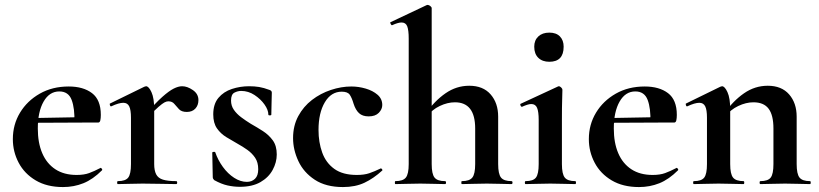

<svg xmlns="http://www.w3.org/2000/svg" viewBox="-20 -745 3315 777"><path d="M235 12Q170 12 124.5 -15Q79 -42 55.5 -86.5Q32 -131 32 -182Q32 -241 61 -289Q90 -337 141 -366Q192 -395 258 -395Q317 -395 352.5 -368Q388 -341 388 -280Q388 -267 386 -258Q384 -249 377 -249H281Q283 -306 270 -340.5Q257 -375 220 -375Q180 -375 156.5 -334Q133 -293 133 -225Q133 -167 151 -125Q169 -83 204 -60Q239 -37 290 -37Q320 -37 340.5 -44.5Q361 -52 386 -65Q388 -67 391.5 -63Q395 -59 393 -56Q356 -19 317.5 -3.5Q279 12 235 12ZM98 -248 97 -267 316 -271V-249Z M579 -271 571 -284Q610 -329 637 -353Q664 -377 683 -386.5Q702 -396 717 -396Q738 -396 760.5 -380.5Q783 -365 783 -340Q783 -319 770.5 -305.5Q758 -292 736 -292Q715 -292 704.5 -303Q694 -314 685.5 -324.5Q677 -335 661 -335Q654 -335 645.5 -330.5Q637 -326 621.5 -312.5Q606 -299 579 -271ZM457 0Q454 0 454 -6Q454 -12 457 -12Q488 -12 499 -26.5Q510 -41 510 -81V-269Q510 -300 503 -314.5Q496 -329 479 -329Q470 -329 458 -325.5Q446 -322 431 -315Q427 -313 425 -319Q423 -325 425 -326L564 -394Q570 -396 571 -396Q582 -396 593 -372Q604 -348 604 -303V-81Q604 -55 612 -39.5Q620 -24 639.5 -18Q659 -12 693 -12Q697 -12 697 -6Q697 0 693 0Q666 0 631.5 -1Q597 -2 557 -2Q529 -2 503 -1Q477 0 457 0Z M915 -338Q915 -317 926.5 -300.5Q938 -284 956 -270.5Q974 -257 995 -244Q1020 -230 1044 -214.5Q1068 -199 1084 -177Q1100 -155 1100 -120Q1100 -88 1083.5 -57.5Q1067 -27 1034 -8Q1001 11 951 11Q926 11 901 5.5Q876 0 847 -16Q845 -18 843 -21Q841 -24 841 -28L839 -127Q839 -130 844.5 -130.5Q850 -131 851 -129Q862 -97 882 -69.5Q902 -42 927.5 -25.5Q953 -9 979 -9Q999 -9 1012 -21.5Q1025 -34 1025 -60Q1025 -88 1012.5 -106.5Q1000 -125 981 -138.5Q962 -152 942 -163Q919 -176 896 -190Q873 -204 858 -225.5Q843 -247 843 -282Q843 -324 864 -349Q885 -374 918.5 -385Q952 -396 988 -396Q1010 -396 1028.5 -393Q1047 -390 1071 -381Q1080 -378 1080 -370Q1080 -350 1079 -328.5Q1078 -307 1078 -281Q1078 -278 1072 -278Q1066 -278 1066 -281Q1066 -300 1050.5 -322Q1035 -344 1010 -360.5Q985 -377 956 -377Q942 -377 928.5 -370Q915 -363 915 -338Z M1368 12Q1299 12 1254 -17.5Q1209 -47 1187.5 -93Q1166 -139 1166 -186Q1166 -236 1187 -275Q1208 -314 1242.5 -340.5Q1277 -367 1319 -381Q1361 -395 1402 -395Q1431 -395 1460 -386.5Q1489 -378 1508 -361.5Q1527 -345 1527 -320Q1527 -303 1513 -288.5Q1499 -274 1472 -274Q1447 -274 1433 -287Q1419 -300 1411 -325Q1404 -349 1395.5 -361.5Q1387 -374 1363 -374Q1320 -374 1294.5 -331Q1269 -288 1269 -219Q1269 -169 1284 -127.5Q1299 -86 1333 -61.5Q1367 -37 1424 -37Q1454 -37 1474.5 -44Q1495 -51 1520 -63Q1522 -65 1525.5 -61Q1529 -57 1527 -55Q1492 -23 1455 -5.5Q1418 12 1368 12Z M1580 0Q1578 0 1578 -6Q1578 -12 1580 -12Q1611 -12 1622.5 -26.5Q1634 -41 1634 -81V-589Q1634 -623 1628 -638.5Q1622 -654 1605 -654Q1591 -654 1567 -643Q1564 -642 1561 -648Q1558 -654 1560 -655L1706 -724Q1708 -725 1709 -725Q1710 -725 1711 -725Q1716 -725 1721.5 -720.5Q1727 -716 1727 -712V-81Q1727 -41 1738.5 -26.5Q1750 -12 1781 -12Q1785 -12 1785 -6Q1785 0 1781 0Q1761 0 1735.5 -1Q1710 -2 1681 -2Q1652 -2 1626 -1Q1600 0 1580 0ZM1849 0Q1847 0 1847 -6Q1847 -12 1849 -12Q1880 -12 1891.5 -26.5Q1903 -41 1903 -81V-225Q1903 -331 1821 -331Q1791 -331 1759.5 -316Q1728 -301 1710 -275L1704 -287Q1739 -337 1783 -367.5Q1827 -398 1879 -398Q1935 -398 1965.5 -363Q1996 -328 1996 -273V-81Q1996 -41 2007.5 -26.5Q2019 -12 2050 -12Q2054 -12 2054 -6Q2054 0 2050 0Q2030 0 2004.5 -1Q1979 -2 1950 -2Q1921 -2 1895 -1Q1869 0 1849 0Z M2107 0Q2104 0 2104 -6Q2104 -12 2107 -12Q2138 -12 2149 -26.5Q2160 -41 2160 -81V-260Q2160 -293 2153.5 -308.5Q2147 -324 2130 -324Q2123 -324 2113.5 -321Q2104 -318 2093 -313Q2089 -312 2086.5 -318Q2084 -324 2087 -325L2238 -395Q2240 -396 2241 -396Q2246 -396 2251 -391Q2256 -386 2256 -382Q2256 -370 2255 -342Q2254 -314 2254 -262V-81Q2254 -41 2265.5 -26.5Q2277 -12 2308 -12Q2311 -12 2311 -6Q2311 0 2308 0Q2288 0 2262 -1Q2236 -2 2207 -2Q2179 -2 2153 -1Q2127 0 2107 0ZM2203 -495Q2175 -495 2158.5 -511Q2142 -527 2142 -556Q2142 -582 2158.5 -597.5Q2175 -613 2203 -613Q2231 -613 2246 -597.5Q2261 -582 2261 -556Q2261 -495 2203 -495Z M2566 12Q2501 12 2455.5 -15Q2410 -42 2386.5 -86.5Q2363 -131 2363 -182Q2363 -241 2392 -289Q2421 -337 2472 -366Q2523 -395 2589 -395Q2648 -395 2683.5 -368Q2719 -341 2719 -280Q2719 -267 2717 -258Q2715 -249 2708 -249H2612Q2614 -306 2601 -340.5Q2588 -375 2551 -375Q2511 -375 2487.5 -334Q2464 -293 2464 -225Q2464 -167 2482 -125Q2500 -83 2535 -60Q2570 -37 2621 -37Q2651 -37 2671.5 -44.5Q2692 -52 2717 -65Q2719 -67 2722.5 -63Q2726 -59 2724 -56Q2687 -19 2648.5 -3.5Q2610 12 2566 12ZM2429 -248 2428 -267 2647 -271V-249Z M3057 0Q3054 0 3054 -6Q3054 -12 3057 -12Q3088 -12 3099 -26.5Q3110 -41 3110 -81V-225Q3110 -279 3090.5 -305Q3071 -331 3029 -331Q2999 -331 2967.5 -316Q2936 -301 2917 -275L2912 -287Q2947 -337 2991 -367.5Q3035 -398 3087 -398Q3143 -398 3173.5 -363Q3204 -328 3204 -273V-81Q3204 -41 3215.5 -26.5Q3227 -12 3258 -12Q3261 -12 3261 -6Q3261 0 3258 0Q3238 0 3212 -1Q3186 -2 3157 -2Q3129 -2 3103 -1Q3077 0 3057 0ZM2788 0Q2785 0 2785 -6Q2785 -12 2788 -12Q2819 -12 2830 -26.5Q2841 -41 2841 -81V-269Q2841 -300 2834 -314.5Q2827 -329 2810 -329Q2801 -329 2789 -325.5Q2777 -322 2762 -315Q2758 -313 2756 -319Q2754 -325 2756 -326L2895 -394Q2901 -396 2902 -396Q2913 -396 2924 -372Q2935 -348 2935 -303V-81Q2935 -41 2946.5 -26.5Q2958 -12 2989 -12Q2992 -12 2992 -6Q2992 0 2989 0Q2969 0 2943 -1Q2917 -2 2888 -2Q2860 -2 2834 -1Q2808 0 2788 0Z"/></svg>

Font: Cormorant Infant Light
Style: Regular
Weight: 300
Designer: Christian Thalmann (Catharsis Fonts)
Foundry: Catharsis Fonts
Version: Version 4.001